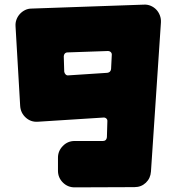

<svg xmlns="http://www.w3.org/2000/svg" viewBox="-20 -740 762 828"><path d="M631 0Q629 29 609 48Q589 67 560 67L302 68Q272 68 251 47Q230 26 230 -4V-60Q230 -89 251 -110.5Q272 -132 302 -132H424Q439 -132 441 -148L443 -216Q444 -224 438.5 -229Q433 -234 425 -233L143 -215Q113 -213 91 -233Q69 -253 67 -283L47 -627Q46 -642 51 -655.5Q56 -669 65.5 -679.5Q75 -690 88 -696.5Q101 -703 116 -703L600 -720Q616 -721 630 -715Q644 -709 654 -698.5Q664 -688 669.5 -673.5Q675 -659 674 -643ZM462 -502Q463 -510 458 -515Q453 -520 445 -520L272 -514Q264 -514 259.5 -509Q255 -504 255 -497L257 -431Q258 -424 263 -419Q268 -414 275 -415L443 -426Q457 -428 459 -442Z"/></svg>

Font: d puntillas B to tiptoe
Style: Regular
Weight: 400
Designer: deFharo
Foundry: deFharo.com
Version: Version 1.001 2012